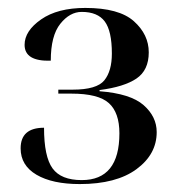

<svg xmlns="http://www.w3.org/2000/svg" viewBox="-20 -846 460 484"><path d="M181 -382Q273 -382 324 -419.5Q375 -457 375 -513Q375 -552 342 -581Q309 -610 231 -616V-619Q293 -627 324 -648Q355 -669 355 -714Q355 -759 317.5 -792.5Q280 -826 195 -826Q125 -826 83.5 -797Q42 -768 42 -733Q42 -691 108 -693Q108 -756 132 -786Q156 -816 186 -816Q226 -816 244 -792Q262 -768 262 -711Q262 -667 243 -643.5Q224 -620 163 -620H127V-610H160Q228 -610 254.5 -586Q281 -562 281 -510Q281 -392 186 -392Q134 -392 112.5 -421.5Q91 -451 91 -524Q32 -524 32 -472Q32 -429 72 -405.5Q112 -382 181 -382Z"/></svg>

Font: Noto Serif Display Semi
Style: Regular
Weight: 600
Designer: Monotype Design Team
Foundry: Monotype Imaging Inc.
Version: Version 1.900